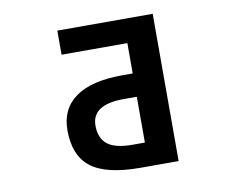

<svg xmlns="http://www.w3.org/2000/svg" viewBox="-79 -836 1159 943"><g transform="rotate(-10 500.0 -365.0)"><path d="M590.8 -344.7H525.4Q366.2 -344.7 366.2 -240.2Q366.2 -176.8 404.8 -146.5Q443.4 -116.2 528.3 -116.2H590.8ZM590.8 -460.9V-612.3H262.7V-732.4H738.3V2H548.8Q377.9 2 302.2 -56.2Q226.6 -114.3 226.6 -241.2Q226.6 -348.6 306.2 -404.8Q385.7 -460.9 538.1 -460.9Z"/></g></svg>

Font: GenEi Gothic M Regular
Style: Bold
Weight: 700
Designer: o_tamon (Modified); [Source Han Sans]
Ryoko NISHIZUKA  (kana & ideographs); Paul D. Hunt (Latin, Greek & Cyrillic); Wenl
Version: Version 1.1a;Original Version 1.004